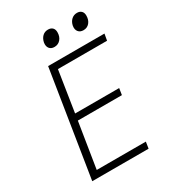

<svg xmlns="http://www.w3.org/2000/svg" viewBox="-217 -1036 1034 1151"><g transform="rotate(-30 300.0 -460.0)"><path d="M466 0H76L192 -730H582L574 -685H234L190 -403H495L488 -358H183L133 -45H473ZM241 -865Q246 -890 261.5 -905Q277 -920 300 -920Q320 -920 331 -909Q342 -898 342 -878Q342 -848 325.5 -829Q309 -810 283 -810Q260 -810 248.5 -825Q237 -840 241 -865ZM441 -865Q446 -890 462 -905Q478 -920 501 -920Q520 -920 531 -909Q542 -898 542 -878Q542 -848 526 -829Q510 -810 484 -810Q461 -810 449 -825Q437 -840 441 -865Z"/></g></svg>

Font: JetBrains Mono Extra Light
Style: Italic
Weight: 200
Italic angle: -9°
Monospace: yes
Designer: Philipp Nurullin, Konstantin Bulenkov
Foundry: JetBrains
Version: 2.002